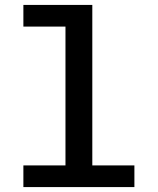

<svg xmlns="http://www.w3.org/2000/svg" viewBox="-20 -760 640 780"><path d="M75 -88H246V-652H75V-740H355V-88H526V0H75Z"/></svg>

Font: IBM Plaex Mono Medium
Style: Regular
Weight: 500
Designer: Mike Abbink, Paul van der Laan, Pieter van Rosmalen
Foundry: Bold Monday
Version: Version 2.003